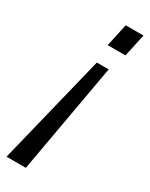

<svg xmlns="http://www.w3.org/2000/svg" viewBox="-229 -587 635 814"><g transform="rotate(30 89.0 -179.5)"><path d="M101 -436H188L212 -547H125ZM-34 188H60.5L156 -349H98Z"/></g></svg>

Font: League Gothic SemiCondensed Italic
Style: Regular
Weight: 400
Width: 4
Designer: The League of Moveable Type
Version: Version 1.600; ttfautohint (v1.8.3)